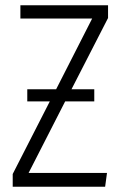

<svg xmlns="http://www.w3.org/2000/svg" viewBox="-20 -705 463 725"><path d="M388 -685V-637L250 -368H336V-322H226L88 -52H384L377 0H28V-48L168 -322H83V-368H192L328 -635H57V-685Z"/></svg>

Font: Fira Sans Extra Condensed Light
Style: Regular
Weight: 300
Width: 1
Designer: Carrois Corporate & Edenspiekermann AG
Foundry: Carrois Corporate GbR & Edenspiekermann AG
Version: Version 4.203